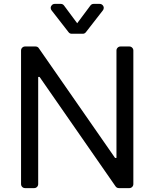

<svg xmlns="http://www.w3.org/2000/svg" viewBox="-20 -966 793 986"><path d="M88.1 -21V-706.7Q88.1 -715.2 94.1 -721.2Q100.1 -727.3 109 -727.3H162.3Q167.6 -727.3 172.2 -725Q176.8 -722.7 179.3 -718.4L571 -154.8H578.1V-706.7Q578.1 -715.2 584.2 -721.2Q590.2 -727.3 599.1 -727.3H644.2Q652.7 -727.3 658.7 -721.2Q664.8 -715.2 664.8 -706.7V-21Q664.8 -12.1 658.7 -6Q652.7 0 644.2 0H590.6Q579.9 0 573.5 -8.9L183.2 -571H176.1V-21Q176.1 -12.1 170.1 -6Q164.1 0 155.5 0H109Q100.1 0 94.1 -6Q88.1 -12.1 88.1 -21ZM292.3 -946H261.4Q252.5 -946 246.4 -939.8Q240.4 -933.6 240.4 -925.4Q240.4 -918.3 245 -912.6L332 -800.8Q338.1 -792.6 348.4 -792.6H404.8Q415.1 -792.6 421.2 -800.8L508.2 -912.6Q512.8 -918.3 512.8 -925.4Q512.8 -933.6 506.7 -939.8Q500.7 -946 491.8 -946H460.9Q450.6 -946 444.2 -937.5L376.4 -846.6L308.9 -937.5Q302.6 -946 292.3 -946Z"/></svg>

Font: DeltaSans
Style: Regular
Weight: 400
Designer: Rasmus Andersson
Foundry: rsms
Version: Version 3.012